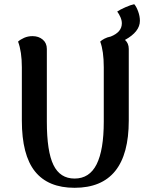

<svg xmlns="http://www.w3.org/2000/svg" viewBox="-20 -880 710 914"><path d="M575 -690Q593 -674 593 -647V-306Q593 14 335 14Q209 14 146.5 -64Q84 -142 84 -306V-560Q84 -634 66 -682Q77 -692 95 -700Q113 -708 135 -708Q164 -708 183.5 -691.5Q203 -675 203 -647V-301Q203 -159 234.5 -94.5Q266 -30 335 -30Q406 -30 440 -98Q474 -166 474 -301V-560Q474 -637 457 -682Q464 -689 477.5 -696Q491 -703 507 -706Q560 -727 560 -769Q560 -783 553.5 -798Q547 -813 538 -825Q551 -834 577 -845.5Q603 -857 619 -860Q629 -849 637.5 -826Q646 -803 646 -781Q646 -729 575 -690Z"/></svg>

Font: Arima Madurai ExtraBold
Style: Regular
Weight: 800
Designer: Joana Correia and Natanael Gama
Foundry: NDISCOVER
Version: Version 1.020